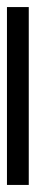

<svg xmlns="http://www.w3.org/2000/svg" viewBox="199 -1064 102 546"><g transform="rotate(90 250.0 -791.0)"><path d="M502.9 -759.8H-2.9V-821.8H502.9Z"/></g></svg>

Font: Open Sans Hebrew
Style: Regular
Weight: 400
Foundry: Ascender Corporation, Yanek Iontef
Version: Version 2.001;PS 002.001;hotconv 1.0.70;makeotf.lib2.5.58329